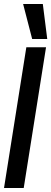

<svg xmlns="http://www.w3.org/2000/svg" viewBox="-33 -935 255 955"><path d="M-13 0 98 -700H196L85 0ZM127 -741 82 -915H180L202 -741Z"/></svg>

Font: Georama ExtraCondensed SemiBold
Style: Italic
Weight: 600
Width: 2
Italic angle: -9°
Designer: Jean-Baptiste Levee
Foundry: Production Type
Version: Version 1.000